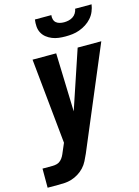

<svg xmlns="http://www.w3.org/2000/svg" viewBox="-139 -1031 799 1106"><g transform="rotate(-15 260.5 -477.5)"><path d="M3 0V-114H63Q76 -114 89 -117.5Q102 -121 112 -130.5Q122 -140 128.5 -152Q135 -164 140 -177L161 -226L110 -735H251L262 -386L379 -735H520L266 -132Q257 -112 247 -92Q237 -72 221.5 -55.5Q206 -39 186.5 -27Q167 -15 146 -8.5Q125 -2 104.5 -1Q84 0 63 0ZM329 -815Q308 -815 288 -817.5Q268 -820 249.5 -827.5Q231 -835 216 -847Q201 -859 192 -876Q183 -893 181.5 -913.5Q180 -934 183 -955H281Q279 -942 282.5 -929.5Q286 -917 295 -909.5Q304 -902 316.5 -899Q329 -896 342 -896Q355 -896 368.5 -899Q382 -902 394 -909.5Q406 -917 413.5 -929.5Q421 -942 423 -955H521Q518 -934 509.5 -913.5Q501 -893 486 -876Q471 -859 452 -847Q433 -835 412.5 -827.5Q392 -820 371 -817.5Q350 -815 329 -815Z"/></g></svg>

Font: Iosevka SS18 Heavy
Style: Italic
Weight: 900
Italic angle: -9°
Monospace: yes
Designer: Belleve Invis
Foundry: Belleve Invis
Version: Version 25.1.1; ttfautohint (v1.8.4)